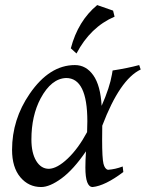

<svg xmlns="http://www.w3.org/2000/svg" viewBox="-20 -734 632 761"><path d="M173.8 -64.9Q206.5 -65.9 248.3 -105.5Q290 -145 325.2 -210.4L326.2 -253.4Q326.2 -424.8 242.2 -424.8Q183.6 -422.9 141.1 -344.2Q104.5 -275.4 104.5 -181.2Q104.5 -127.9 123.5 -96.4Q142.6 -64.9 173.8 -64.9ZM347.2 7.3Q318.4 7.3 318.4 -70.3Q318.4 -97.2 320.8 -134.3Q271 -61.5 224.1 -27.1Q177.2 7.3 143.1 7.3Q93.3 7.3 60.5 -31.7Q27.8 -70.8 27.8 -140.1Q27.8 -260.7 97.7 -362.3Q175.8 -476.1 276.9 -476.1Q321.3 -476.1 349.9 -435.5Q378.4 -395 382.8 -314.5Q415 -387.7 423.8 -439.5L426.3 -454.6Q484.4 -463.4 531.7 -476.1L537.6 -458.5Q455.1 -419.4 385.3 -235.8L384.8 -179.7Q384.8 -106.9 390.1 -85.2Q395.5 -63.5 408.2 -61Q437 -63 466.3 -74.2L468.8 -52.2Q396.5 2.4 347.2 7.3ZM283.2 -522 260.7 -542.5Q289.1 -650.9 365.2 -713.9L428.2 -691.9L434.1 -668Q337.9 -626.5 283.2 -522Z"/></svg>

Font: Kelvinch
Style: Italic
Weight: 400
Italic angle: -10°
Designer: Paul James Miller
Foundry: High-Logic / Made with FontCreator
Version: Version 3.40;July 22, 2017;FontCreator 11.0.0.2388 64-bit